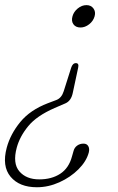

<svg xmlns="http://www.w3.org/2000/svg" viewBox="-45 -618 471 768"><path d="M246 -246Q239.5 -214.5 216.5 -204.5L173.5 -186Q101.5 -154.5 67.8 -113.2Q34 -72 22 -27.5Q5 35.5 32.5 67.5Q60 99.5 112 99.5Q161.5 99.5 196 77Q230.5 54.5 243 7.5L249 -13.5Q252.5 -27.5 263.5 -35.5Q274.5 -43.5 289 -43.5Q302.5 -43.5 308.2 -33.2Q314 -23 310 -7.5Q300.5 27.5 268.8 59.2Q237 91 192.8 111Q148.5 131 102.5 131Q32.5 131 -2.8 88.8Q-38 46.5 -18 -27.5Q-3.5 -81.5 36 -129.8Q75.5 -178 146 -205L180.5 -218Q201.5 -226 210 -253.5L239.5 -346.5Q245.5 -365.5 258.5 -365.5Q272 -365.5 267.5 -346.5ZM301 -597.5Q319 -597.5 328.8 -584.2Q338.5 -571 333.5 -553Q328 -533.5 311.5 -520.8Q295 -508 277 -508Q258 -508 248.8 -520.8Q239.5 -533.5 245 -553Q250 -571 266 -584.2Q282 -597.5 301 -597.5Z"/></svg>

Font: Fraunces 9pt S100 Thin
Style: Italic
Weight: 100
Italic angle: -16°
Version: Version 1.000; ttfautohint (v1.8.3)